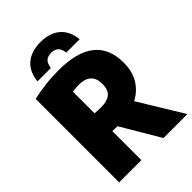

<svg xmlns="http://www.w3.org/2000/svg" viewBox="-271 -1065 1179 1179"><g transform="rotate(-45 318.5 -475.5)"><path d="M44 0V-725Q95 -736.5 150.5 -743.2Q206 -750 268 -750Q584 -750 584 -500Q584 -424 551.5 -370.5Q519 -317 461.5 -287.5L637 0H429L280.5 -251Q268 -251 258 -251.5Q248 -252 237 -252.5V0ZM292 -404Q343 -404 371 -425.5Q399 -447 399 -500Q399 -551 371.5 -575Q344 -599 296 -599Q276.5 -599 262.8 -597.8Q249 -596.5 237 -594V-407Q250.5 -405.5 262.8 -404.8Q275 -404 292 -404ZM128 -793Q135.5 -869.5 183.2 -910.2Q231 -951 311 -951Q391.5 -951 439 -910.2Q486.5 -869.5 494 -793H378Q373.5 -828.5 357 -843.2Q340.5 -858 311 -858Q282 -858 265.2 -843.2Q248.5 -828.5 244 -793Z"/></g></svg>

Font: Encode Sans Cnd Black
Style: Regular
Weight: 900
Width: 3
Designer: Multiple Designers
Foundry: Impallari Type
Version: Version 3.002; ttfautohint (v1.8.3) -l 8 -r 50 -G 200 -x 14 